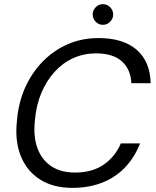

<svg xmlns="http://www.w3.org/2000/svg" viewBox="-20 -896 755 928"><path d="M330 12Q236 12 172.5 -29Q109 -70 80 -143Q51 -216 62 -313Q69 -400 101.5 -472.5Q134 -545 187 -599Q240 -653 308 -682.5Q376 -712 456 -712Q576 -712 641 -655Q706 -598 708 -494H615Q612 -560 569.5 -599Q527 -638 444 -638Q385 -638 334 -615Q283 -592 244 -549Q205 -506 180 -447Q155 -388 149 -316Q140 -237 161 -180Q182 -123 228 -92.5Q274 -62 343 -62Q426 -62 481.5 -100.5Q537 -139 564 -203H657Q631 -136 585 -87.5Q539 -39 474.5 -13.5Q410 12 330 12ZM477 -776Q457 -776 442.5 -791Q428 -806 428 -826Q428 -846 442.5 -861Q457 -876 477 -876Q498 -876 512.5 -861Q527 -846 527 -826Q527 -806 512.5 -791Q498 -776 477 -776Z"/></svg>

Font: DM Sans 12pt
Style: Italic
Weight: 400
Italic angle: -10°
Version: Version 4.004;gftools[0.9.30]